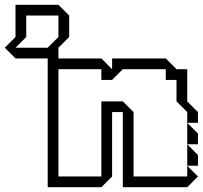

<svg xmlns="http://www.w3.org/2000/svg" viewBox="-155 -785 850 805"><path d="M45 -585 90 -630V-720H-45V-630L-90 -585ZM630 -180V-270L675 -225V-180ZM630 -90V-180L675 -135V-90ZM45 0V-540H-90L-135 -585L-90 -630V-765H90L135 -720V-630L90 -585V-540H270L315 -495V-540H540L585 -495H630V-360L675 -315V-270H630V-315L585 -360V-450H540V-495H360L315 -450H270V-495H90V-45H270V-360H360L405 -315V-45H630V-90L675 -45L630 0H360V-315H315V-45L270 0Z"/></svg>

Font: Rubik Iso
Style: Regular
Weight: 400
Designer: Hubert and Fischer, NaN
Foundry: Hubert and Fischer, NaN
Version: Version 2.200